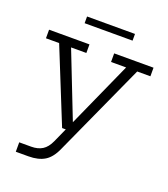

<svg xmlns="http://www.w3.org/2000/svg" viewBox="-127 -600 755 862"><g transform="rotate(20 250.5 -169.0)"><path d="M108 171H48V126H105Q137 126 158.5 112.5Q180 99 194 68L230 -12L243 0H207L64 -354H1V-395H194V-354H121L249 -27L238 -29L384 -354H312V-395H500V-354H437L236 88Q216 134 186 152.5Q156 171 108 171ZM141 -477V-509H370V-477Z"/></g></svg>

Font: Rokkitt Light
Style: Regular
Weight: 300
Version: Version 3.103